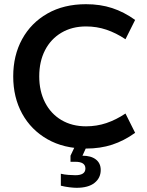

<svg xmlns="http://www.w3.org/2000/svg" viewBox="-20 -698 700 915"><path d="M390 10Q284 10 206 -34.5Q128 -79 85.5 -156.5Q43 -234 43 -334Q43 -434 85.5 -511.5Q128 -589 206 -633.5Q284 -678 390 -678Q458 -678 514.5 -659.5Q571 -641 624 -603L578 -511Q533 -541 487 -556.5Q441 -572 390 -572Q323 -572 272.5 -542Q222 -512 194.5 -458.5Q167 -405 167 -334Q167 -264 194.5 -210Q222 -156 272.5 -126Q323 -96 390 -96Q441 -96 487 -111.5Q533 -127 578 -157L624 -65Q571 -27 514.5 -8.5Q458 10 390 10ZM345 197Q331 197 310.5 194.5Q290 192 270 187V130Q286 134 306 135.5Q326 137 339 137Q363 137 375 129Q387 121 387 105Q387 89 375 81Q363 73 339 73H316V44L342 -11H398L373 44Q414 44 437 62Q460 80 460 112Q460 150 430.5 173.5Q401 197 345 197Z"/></svg>

Font: Gantari SemiBold
Style: Regular
Weight: 600
Designer: Anugrah Pasau
Foundry: Lafontype
Version: Version 1.000; ttfautohint (v1.8.3)